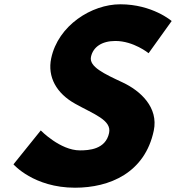

<svg xmlns="http://www.w3.org/2000/svg" viewBox="-20 -860 820 895"><path d="M540.6 -840C407.6 -840 251 -742 218.6 -588C200.6 -502 242.4 -425 331.1 -376C418.8 -327 501.1 -300 488.5 -240C472.3 -163 393.4 -159 352.4 -159C260.4 -159 170 -252 170 -252L42.8 -94C42.8 -94 136.8 15 329.8 15C490.8 15 655.4 -54 696.8 -251C719.5 -359 634.9 -437 551.1 -476C465.5 -516 394.4 -549 404.1 -595C413.6 -640 453.7 -669 517.7 -669C602.7 -669 672.7 -612 672.7 -612L780.2 -762C780.2 -762 690.6 -840 540.6 -840Z"/></svg>

Font: Hussar
Style: BdOblTwo
Weight: 700
Foundry: Cannot Into Space Fonts
Version: Version 2.00